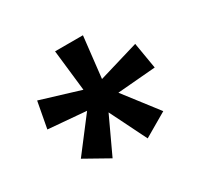

<svg xmlns="http://www.w3.org/2000/svg" viewBox="-101 -885 707 680"><g transform="rotate(-30 252.0 -545.5)"><path d="M308 -761 289 -593 453 -642 471 -535 315 -522 420 -386 324 -330 250 -479 181 -331 83 -386 187 -522 32 -535 52 -642 213 -593 194 -761Z"/></g></svg>

Font: Noto Sans Gujarati SemiCondensed SemiBold
Style: Regular
Weight: 600
Width: 4
Designer: Jelle Bosma - Monotype Design Team, Universal Thirst
Foundry: Monotype Imaging Inc.
Version: Version 2.106; ttfautohint (v1.8.4.7-5d5b)